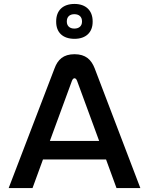

<svg xmlns="http://www.w3.org/2000/svg" viewBox="-20 -954 732 974"><path d="M257 -608 24 0H145L198 -145H518L571 0H692L460 -608C443 -651 415 -679 358 -679C301 -679 273 -651 257 -608ZM233 -239 345 -544C349 -555 355 -557 358 -557C361 -557 367 -555 371 -544L483 -239ZM265 -843C265 -790 298 -757 358 -757C416 -757 450 -790 450 -843V-846C450 -900 416 -934 358 -934C298 -934 265 -900 265 -846ZM319 -844V-846C319 -868 333 -882 357 -882C382 -882 396 -868 396 -846V-844C396 -823 382 -809 357 -809C333 -809 319 -823 319 -844Z"/></svg>

Font: LT Wave Text Medium
Style: Regular
Weight: 500
Designer: Daniel Lyons
Version: Version 2.5 (Glyphs App)